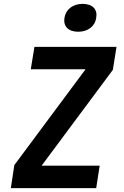

<svg xmlns="http://www.w3.org/2000/svg" viewBox="-20 -972 640 992"><path d="M384 -808C434 -808 471 -836 477 -880C485 -924 458 -952 407 -952C357 -952 320 -924 313 -880C306 -836 333 -808 384 -808ZM36 0H477L495 -116H195L563 -611L582 -730H158L139 -614H422L54 -119Z"/></svg>

Font: JetBrains Mono
Style: Bold Italic
Weight: 558
Italic angle: -9°
Monospace: yes
Designer: Philipp Nurullin, Konstantin Bulenkov
Foundry: JetBrains
Version: Version 2.305